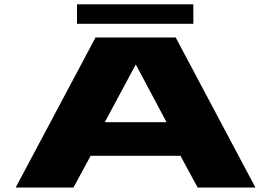

<svg xmlns="http://www.w3.org/2000/svg" viewBox="-20 -844 1218 864"><path d="M50.5 0 410 -675.5H770.5L1129.5 0H869.5L792 -143H388L310.5 0ZM451.5 -294H729.5L591.5 -553H590.5ZM326.5 -737V-824.5H850V-737Z"/></svg>

Font: Anybody UltraExpanded ExtraBold
Style: Regular
Weight: 800
Width: 9
Designer: Tyler Finck
Foundry: Etcetera Type Company
Version: Version 1.010; ttfautohint (v1.8.3) -l 8 -r 50 -G 200 -x 14 